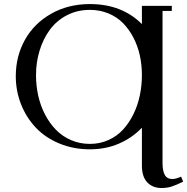

<svg xmlns="http://www.w3.org/2000/svg" viewBox="-20 -731 926 950"><path d="M58.1 -354Q58.1 -452.1 103 -533.2Q147.9 -614.3 232.4 -662.6Q316.9 -710.9 424.8 -710.9Q583 -710.9 682.1 -611.8V-702.1H830.1V-676.8H784.2V76.2Q784.2 114.3 795.4 134.5Q806.6 154.8 833 154.8Q850.1 154.8 876 143.1L886.2 168Q848.6 186 827.4 192.6Q806.2 199.2 778.8 199.2Q735.4 199.2 708.7 171.4Q682.1 143.6 682.1 87.9V-99.1Q634.8 -49.3 569.3 -20.8Q503.9 7.8 424.8 7.8Q342.8 7.8 273.2 -21.2Q203.6 -50.3 157 -99.6Q110.4 -148.9 84.2 -214.8Q58.1 -280.8 58.1 -354ZM158.2 -358.9Q158.2 -307.1 169.2 -257.6Q180.2 -208 202.6 -164.8Q225.1 -121.6 256.6 -89.1Q288.1 -56.6 331.3 -37.8Q374.5 -19 424.8 -19Q474.1 -19 516.6 -38.1Q559.1 -57.1 589.1 -90.1Q619.1 -123 640.4 -166.5Q661.6 -210 671.9 -259Q682.1 -308.1 682.1 -359.9Q682.1 -409.7 671.9 -456.5Q661.6 -503.4 640.4 -544.4Q619.1 -585.4 589.1 -616.2Q559.1 -647 516.6 -664.6Q474.1 -682.1 424.8 -682.1Q361.8 -682.1 310.5 -655.3Q259.3 -628.4 226.3 -583.3Q193.4 -538.1 175.8 -480.5Q158.2 -422.9 158.2 -358.9Z"/></svg>

Font: Dehuti Alt
Style: Bold
Weight: 700
Version: Version 1.2